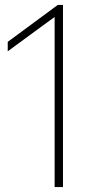

<svg xmlns="http://www.w3.org/2000/svg" viewBox="-20 -762 376 782"><path d="M202.5 0V-693L11.5 -553V-591.5L215.5 -742H236.5V0Z"/></svg>

Font: Encode Sans Th
Style: Regular
Weight: 100
Designer: Multiple Designers
Foundry: Impallari Type
Version: Version 3.002; ttfautohint (v1.8.3) -l 8 -r 50 -G 200 -x 14 